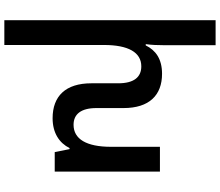

<svg xmlns="http://www.w3.org/2000/svg" viewBox="-86 -714 1038 907"><g transform="rotate(90 433.5 -261.0)"><path d="M674 -497V-266C674 -149 637 -89 570 -89C520 -89 491 -124 491 -197V-325C491 -447 430 -507 329 -507C259 -507 218 -477 195 -430H189C193 -458 194 -487 194 -516V-760H76V238H193V-232C193 -348 228 -409 294 -409C345 -409 374 -374 374 -300V-173C374 -51 435 10 539 10C609 10 656 -22 680 -70H685L699 0H791V-497Z"/></g></svg>

Font: Noto Sans Armenian SemiCondensed SemiBold
Style: Regular
Weight: 600
Width: 4
Designer: Monotype Design Team
Foundry: Monotype Imaging Inc.
Version: Version 2.008